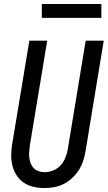

<svg xmlns="http://www.w3.org/2000/svg" viewBox="-20 -940 543 968"><path d="M205 8Q176 8 149 2Q122 -4 100 -19Q78 -34 63.5 -56.5Q49 -79 42.5 -105.5Q36 -132 36.5 -160Q37 -188 42 -217L128 -735H218L130 -204Q128 -188 127 -173Q126 -158 128 -143Q130 -128 135.5 -114.5Q141 -101 151.5 -91Q162 -81 176 -76.5Q190 -72 206 -72Q227 -72 249 -81Q271 -90 286.5 -107.5Q302 -125 310 -146Q318 -167 322 -189L412 -735H503L411 -176Q407 -152 399 -128Q391 -104 377 -82Q363 -60 343.5 -42Q324 -24 301 -12.5Q278 -1 253.5 3.5Q229 8 205 8ZM491 -850H191V-920H491Z"/></svg>

Font: Iosevka SS04 Medium Oblique
Style: Regular
Weight: 500
Italic angle: -9°
Monospace: yes
Designer: Belleve Invis
Foundry: Belleve Invis
Version: Version 19.0.0; ttfautohint (v1.8.4)